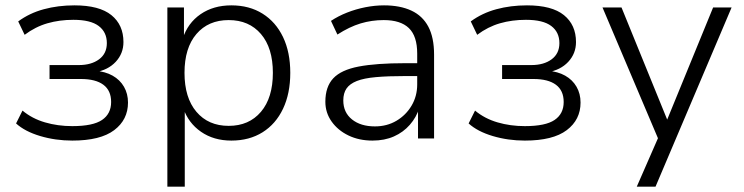

<svg xmlns="http://www.w3.org/2000/svg" viewBox="-20 -517 2777 717"><path d="M250 8Q187 8 130 -9Q73 -26 40 -56L64 -104Q100 -74 148 -60Q196 -46 250 -46Q327 -46 361 -69Q395 -92 395 -136Q395 -179 366 -200.5Q337 -222 282 -222H165V-274H274Q321 -274 350 -295.5Q379 -317 379 -356Q379 -397 348.5 -420Q318 -443 254 -443Q202 -443 157 -430Q112 -417 72 -387L48 -437Q90 -468 143.5 -482.5Q197 -497 258 -497Q351 -497 396 -460.5Q441 -424 441 -360Q441 -317 412 -286Q383 -255 334 -247V-253Q373 -250 400.5 -234.5Q428 -219 443 -193Q458 -167 458 -134Q458 -70 406.5 -31Q355 8 250 8Z M605 180V-489H667V-372H662Q681 -431 729 -464Q777 -497 844 -497Q911 -497 960.5 -466Q1010 -435 1037 -378.5Q1064 -322 1064 -245Q1064 -168 1037 -111Q1010 -54 960.5 -23Q911 8 844 8Q778 8 730.5 -25Q683 -58 664 -114H670V180ZM834 -47Q910 -47 954.5 -99.5Q999 -152 999 -245Q999 -338 954.5 -390Q910 -442 834 -442Q758 -442 713.5 -390Q669 -338 669 -245Q669 -152 713.5 -99.5Q758 -47 834 -47Z M1371 8Q1321 8 1281.5 -11Q1242 -30 1218.5 -63Q1195 -96 1195 -137Q1195 -193 1224.5 -224.5Q1254 -256 1319.5 -268.5Q1385 -281 1492 -281H1550V-233H1495Q1429 -233 1384 -229Q1339 -225 1312.5 -214.5Q1286 -204 1274 -186.5Q1262 -169 1262 -142Q1262 -97 1294.5 -71Q1327 -45 1380 -45Q1425 -45 1460.5 -66Q1496 -87 1517 -122.5Q1538 -158 1538 -202V-317Q1538 -382 1507 -412Q1476 -442 1413 -442Q1368 -442 1326.5 -429.5Q1285 -417 1240 -388L1216 -439Q1243 -457 1276 -470Q1309 -483 1344.5 -490Q1380 -497 1414 -497Q1474 -497 1516 -477.5Q1558 -458 1579.5 -417.5Q1601 -377 1601 -313V0H1541V-114H1546Q1535 -79 1510.5 -51Q1486 -23 1451 -7.5Q1416 8 1371 8Z M1940 8Q1877 8 1820 -9Q1763 -26 1730 -56L1754 -104Q1790 -74 1838 -60Q1886 -46 1940 -46Q2017 -46 2051 -69Q2085 -92 2085 -136Q2085 -179 2056 -200.5Q2027 -222 1972 -222H1855V-274H1964Q2011 -274 2040 -295.5Q2069 -317 2069 -356Q2069 -397 2038.5 -420Q2008 -443 1944 -443Q1892 -443 1847 -430Q1802 -417 1762 -387L1738 -437Q1780 -468 1833.5 -482.5Q1887 -497 1948 -497Q2041 -497 2086 -460.5Q2131 -424 2131 -360Q2131 -317 2102 -286Q2073 -255 2024 -247V-253Q2063 -250 2090.5 -234.5Q2118 -219 2133 -193Q2148 -167 2148 -134Q2148 -70 2096.5 -31Q2045 8 1940 8Z M2358 180 2445 -19V18L2230 -489H2301L2479 -52H2464L2643 -489H2712L2428 180Z"/></svg>

Font: Nunito Sans 10pt Light
Style: Regular
Weight: 300
Designer: Vernon Adams
Foundry: Vernon Adams
Version: Version 3.101;gftools[0.9.27]